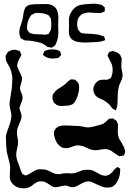

<svg xmlns="http://www.w3.org/2000/svg" viewBox="-20 -974 707 1043"><path d="M214 -679Q215 -683 219 -691Q219 -695 220 -696Q224 -698 234 -701Q244 -705 256.5 -705.5Q269 -706 281 -705Q286 -704 291 -702Q296 -700 299 -699Q300 -699 302.5 -697.5Q305 -696 306 -695Q307 -694 308.5 -689.5Q310 -685 310 -684L312 -675Q312 -674 309.5 -672Q307 -670 306 -669Q302 -662 298 -660Q296 -659 293 -659Q290 -659 288 -658Q276 -656 268 -656Q242 -656 225 -667Q215 -672 214 -679ZM633 -57V-55Q633 -26 626 -8Q622 4 613 19Q604 32 598 35Q597 36 593.5 38.5Q590 41 587 42Q584 44 574 44Q570 45 563 45Q549 45 535.5 40Q522 35 502 26Q498 24 485.5 18Q473 12 461 11Q442 11 410 30Q401 36 387 41Q385 41 383.5 42Q382 43 380 43H376Q363 43 351 38Q349 37 344.5 35.5Q340 34 338 34H335Q329 34 327 35Q320 35 306 39Q290 43 282 43Q273 43 266 39.5Q259 36 251 30.5Q243 25 236 21Q226 15 217 12Q211 11 198 11Q189 11 180.5 15.5Q172 20 160 29Q150 38 141 42Q127 49 107 49Q80 49 60 35Q42 22 35 2Q33 -4 33 -16Q33 -31 34 -38Q35 -47 35 -65Q35 -82 25 -116Q19 -138 17 -150Q15 -162 14 -178Q13 -194 13 -200Q12 -209 12 -228Q12 -239 16.5 -253Q21 -267 26 -280Q31 -292 35 -305.5Q39 -319 40 -329Q42 -341 42 -346Q42 -354 40 -363Q38 -372 37 -376Q36 -380 34 -390.5Q32 -401 32 -410Q32 -420 34.5 -433.5Q37 -447 38 -454Q45 -492 46 -523Q47 -531 47 -546Q47 -561 45 -568Q43 -584 33 -607Q29 -615 21.5 -627.5Q14 -640 12 -649Q11 -652 11.5 -655Q12 -658 11 -661Q11 -663 10.5 -666.5Q10 -670 11 -672Q12 -674 17 -682L23 -692Q25 -694 28 -695Q31 -696 33 -697Q42 -702 44 -702Q52 -704 56 -704Q66 -704 73 -701Q86 -698 87 -697Q89 -695 89.5 -692Q90 -689 92 -687Q93 -685 94.5 -682Q96 -679 96 -677Q96 -673 90 -664Q87 -658 81.5 -647.5Q76 -637 75 -628Q73 -620 73 -614L77 -604L86 -584Q94 -569 95 -564L99 -554Q101 -539 94 -519Q93 -516 91 -508.5Q89 -501 89 -494Q89 -487 92 -479Q95 -471 96 -469Q103 -455 103 -445Q103 -434 97 -419Q91 -404 89 -398Q88 -396 87 -393Q86 -390 86 -387Q86 -379 92 -365Q93 -362 95 -355Q97 -348 97 -342Q97 -327 86 -305Q79 -289 75.5 -278Q72 -267 72 -255Q72 -242 75 -228Q76 -224 77 -215.5Q78 -207 78 -200Q78 -186 73 -168Q68 -143 68 -136Q68 -117 76 -95.5Q84 -74 86 -69Q92 -49 97 -39Q100 -30 101 -29L109 -26Q116 -21 119 -21Q122 -21 126 -23Q130 -25 132 -26Q138 -28 155 -39Q174 -50 177 -51Q190 -56 212 -54Q227 -54 240 -48Q246 -46 259 -39Q272 -32 280 -30Q286 -28 302 -28Q306 -28 312.5 -29.5Q319 -31 323 -32Q330 -33 344 -33Q352 -32 367 -32Q380 -32 387 -34Q395 -36 407 -41Q419 -46 428 -49Q440 -52 456 -52Q466 -52 471 -51Q484 -49 498 -41Q512 -33 516 -31Q525 -25 535 -22Q550 -19 551 -19Q570 -19 589 -38Q592 -41 596 -46.5Q600 -52 603 -55Q604 -57 612 -62Q617 -67 619 -67Q620 -67 623 -64Q624 -63 628 -61Q632 -59 633 -57ZM487 -489Q487 -504 496.5 -518Q506 -532 520 -538Q528 -541 541 -541Q546 -542 552 -541Q558 -540 563 -541L573 -546Q575 -547 577 -547.5Q579 -548 581 -549Q583 -551 586 -560Q592 -575 592 -592Q592 -617 583 -635Q580 -640 575.5 -648.5Q571 -657 568 -664Q567 -666 565.5 -668.5Q564 -671 564 -674L568 -682Q569 -684 570.5 -687.5Q572 -691 574 -692Q575 -693 579 -693Q581 -694 585.5 -695.5Q590 -697 593 -697Q594 -697 603 -694Q622 -688 631 -678Q633 -676 634.5 -672Q636 -668 637 -666L641 -658V-655Q641 -644 640 -634Q639 -624 639 -615Q639 -607 640 -601.5Q641 -596 642 -592Q646 -574 646 -564Q646 -560 644 -550Q642 -542 636 -530Q630 -518 627 -509Q621 -490 620 -466Q619 -442 619 -437Q619 -419 618 -410Q618 -408 617 -399Q616 -390 612 -382Q612 -380 610.5 -377.5Q609 -375 608 -374Q606 -374 601 -379Q599 -380 595.5 -381.5Q592 -383 591 -385Q587 -388 583 -394.5Q579 -401 575 -405Q559 -421 542 -430Q535 -434 522.5 -439Q510 -444 504 -450Q496 -456 491.5 -467.5Q487 -479 487 -489ZM315 -503Q318 -505 322 -508Q326 -511 330 -514Q337 -519 342.5 -525Q348 -531 355 -536Q356 -537 358.5 -539Q361 -541 364 -542Q366 -543 370 -542.5Q374 -542 376 -542Q377 -542 380 -542.5Q383 -543 385 -542L393 -536Q394 -535 396.5 -533.5Q399 -532 401 -529Q410 -519 410 -497Q410 -470 394 -434Q385 -414 374 -408Q372 -406 368 -405Q364 -404 361 -403Q350 -399 326 -399Q315 -397 305 -399Q292 -402 289 -403Q288 -403 282 -409Q274 -415 272 -418Q271 -419 270.5 -422Q270 -425 269 -426Q268 -428 266.5 -432.5Q265 -437 265 -439V-443Q265 -455 268 -462L275 -471Q281 -480 289.5 -486.5Q298 -493 315 -503ZM660 -151Q660 -148 659 -145Q658 -142 657 -140L655 -132Q654 -130 646 -128Q630 -125 627 -126Q625 -127 617 -132Q617 -132 599 -144Q586 -155 572 -161Q562 -164 552 -164Q545 -164 536.5 -163Q528 -162 524 -161Q511 -158 497 -158Q481 -158 467 -164Q453 -170 451 -171Q435 -179 427 -181L409 -184Q398 -186 386 -182Q374 -178 372 -177Q352 -169 343 -169H340Q335 -169 332 -170Q325 -170 321 -171Q319 -172 316.5 -173.5Q314 -175 312 -176Q285 -193 276 -230Q273 -239 273 -251Q273 -259 274 -262L278 -268Q280 -270 282 -274Q284 -278 286 -279Q290 -282 295 -285Q300 -288 305 -289Q320 -294 354 -292L374 -291Q389 -291 415 -289Q423 -288 436 -285Q449 -282 458 -282Q471 -282 488 -286.5Q505 -291 513 -293Q534 -298 541 -302Q548 -305 565 -322Q571 -328 573 -329Q576 -330 585 -330L592 -331Q596 -331 603 -324Q609 -322 612 -318Q615 -316 617 -308Q618 -306 619.5 -303Q621 -300 621 -298V-294L620 -259Q620 -242 623 -233Q626 -219 640 -200Q650 -182 654 -173Q660 -155 660 -151ZM447 -743Q425 -743 414 -745Q392 -747 380 -754Q360 -765 355 -788Q354 -793 354 -802L355 -830Q355 -838 354.5 -852Q354 -866 355 -876Q358 -896 371.5 -915Q385 -934 404 -943Q415 -948 435 -950Q456 -953 476 -953L490 -954Q507 -954 520 -950Q522 -950 526 -949Q530 -948 533 -947Q537 -945 545 -937Q549 -935 549 -933Q550 -932 549.5 -927.5Q549 -923 549 -921Q549 -920 549.5 -917Q550 -914 549 -912Q548 -911 546.5 -911Q545 -911 544 -910Q533 -905 530 -904Q528 -903 522 -903L496 -904Q478 -906 467 -906Q444 -906 431 -899Q422 -896 421 -894Q418 -892 414 -887Q410 -882 408 -880Q402 -871 400 -856Q398 -843 400 -830Q403 -817 404 -814Q406 -810 413 -803Q414 -802 415.5 -799.5Q417 -797 419 -796Q420 -795 422 -795Q424 -795 426 -794Q443 -791 456 -791Q481 -791 513 -786Q529 -782 539 -778Q540 -778 542.5 -777.5Q545 -777 546 -775Q548 -773 548 -767Q552 -759 551 -756Q549 -755 546 -754Q543 -753 541 -752Q530 -748 509 -746Q452 -743 447 -743ZM297 -800Q297 -765 286 -742Q285 -740 283 -735Q281 -730 279 -727Q278 -725 274 -723Q270 -721 268 -720Q263 -715 261 -715H259Q254 -715 250 -717L239 -719Q233 -722 228 -727Q209 -740 198 -742Q176 -748 157 -751Q150 -752 140.5 -753Q131 -754 126 -754Q117 -754 113 -755Q111 -755 103 -761Q95 -764 93 -766Q92 -767 92 -768.5Q92 -770 91 -771Q87 -781 86 -786Q85 -791 85 -800Q85 -818 96 -847L103 -871Q105 -881 107 -897Q109 -913 114 -924Q117 -933 118 -934L125 -939Q126 -940 129.5 -942.5Q133 -945 136 -946Q144 -949 155 -950Q166 -951 170 -951Q197 -951 211 -952H226Q243 -952 250 -950Q273 -945 286 -926Q297 -908 297 -877L296 -833ZM185 -904Q174 -904 169 -902Q165 -902 160 -897Q153 -895 150 -892Q147 -889 145 -885.5Q143 -882 141 -879Q134 -867 130 -851.5Q126 -836 127 -823Q127 -815 128 -811Q129 -809 134 -804Q135 -803 137 -800Q139 -797 142 -795Q143 -794 145 -794Q147 -794 149 -793L162 -789Q169 -788 183 -788Q198 -788 205 -787Q209 -787 217 -786Q225 -785 229 -786Q232 -787 237.5 -788Q243 -789 245 -791Q247 -794 248 -796Q249 -798 249 -799Q254 -807 256 -811L258 -827L259 -846Q259 -853 257 -865Q257 -872 255 -875Q254 -878 251.5 -880.5Q249 -883 248 -885L243 -892L235 -895Q224 -900 211 -902Q195 -904 185 -904Z"/></svg>

Font: Rubik-Burned
Style: Regular
Weight: 400
Designer: NaN (generative design), Hubert & Fischer (Rubik source font outlines)
Foundry: NaN, Hubert & Fischer
Version: Version 1.000